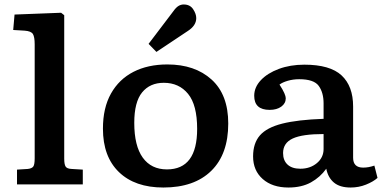

<svg xmlns="http://www.w3.org/2000/svg" viewBox="-20 -824 1713 858"><path d="M56 0V-66L104 -69Q122 -71 128.5 -79.5Q135 -88 135 -117V-626Q135 -659 127 -672Q119 -685 90 -687L39 -690L45 -759L253 -767L267 -756V-115Q267 -90 273 -80Q279 -70 300 -69L350 -66V0Z M710 14Q583 14 511.5 -55Q440 -124 440 -249Q440 -342 476 -406Q512 -470 576.5 -503Q641 -536 728 -536Q851 -536 925.5 -468.5Q1000 -401 1000 -272Q1000 -135 924 -60.5Q848 14 710 14ZM726 -67Q861 -67 861 -248Q861 -355 820.5 -404.5Q780 -454 712 -454Q650 -454 615 -411Q580 -368 580 -275Q580 -172 618 -119.5Q656 -67 726 -67ZM679 -592 644 -628 754 -773Q766 -790 777 -797Q788 -804 801 -804Q829 -804 843 -783Q857 -762 857 -743Q857 -710 820 -686Z M1269 14Q1197 14 1154 -24Q1111 -62 1111 -125Q1111 -184 1141.5 -219Q1172 -254 1241 -271.5Q1310 -289 1426 -293V-362Q1426 -410 1404.5 -440Q1383 -470 1317 -470Q1290 -470 1266 -463Q1242 -456 1229 -446Q1244 -423 1250.5 -408Q1257 -393 1257 -385Q1257 -362 1237 -347.5Q1217 -333 1185 -333Q1116 -333 1116 -396Q1116 -434 1145.5 -465.5Q1175 -497 1226 -516Q1277 -535 1340 -535Q1455 -535 1506.5 -487Q1558 -439 1558 -348V-119Q1558 -75 1603 -75Q1627 -75 1653 -84L1667 -29Q1648 -12 1615.5 1Q1583 14 1547 14Q1499 14 1472.5 -8Q1446 -30 1438 -70Q1411 -32 1369.5 -9Q1328 14 1269 14ZM1322 -70Q1366 -70 1396 -95Q1426 -120 1426 -158V-225Q1331 -225 1288 -205Q1245 -185 1245 -140Q1245 -107 1265 -88.5Q1285 -70 1322 -70Z"/></svg>

Font: Literata 7pt SemiBold
Style: Regular
Weight: 600
Designer: Latin by Veronika Burian and Jose Scaglione. Greek by Irene Vlachou. Cyrillic by Vera Evstafieva.
Foundry: TypeTogether
Version: Version 3.002